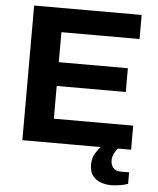

<svg xmlns="http://www.w3.org/2000/svg" viewBox="-58 -736 800 975"><g transform="rotate(5 341.5 -248.5)"><path d="M76.2 0V-686.4H624.3V-563.7H226V-410.8H578.1V-289.6H226V-122.7H630.5V0ZM544 188.3Q517.5 188.3 492.4 179.5Q467.3 170.8 450.9 150.1Q434.5 129.4 434.5 93.9Q434.5 56.9 451 32.2Q467.5 7.4 486.8 -12H570.9V-8Q559.2 2.4 547.8 21.9Q536.5 41.4 536.5 62Q536.5 82.7 548.3 99Q560.1 115.3 586.9 115.3H630.5V174.1Q611.4 181.1 587.1 184.7Q562.8 188.3 544 188.3Z"/></g></svg>

Font: Archivo Variable SemiBold
Style: Regular
Weight: 600
Designer: Hector Gatti
Foundry: Omnibus-Type
Version: Version 2.001